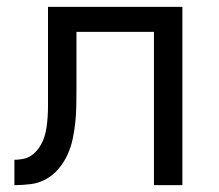

<svg xmlns="http://www.w3.org/2000/svg" viewBox="-20 -540 640 560"><path d="M22 0V-74Q37 -74 51.5 -77.5Q66 -81 77.5 -91Q89 -101 97 -114Q105 -127 109.5 -141Q114 -155 116 -170Q118 -185 119 -200Q120 -215 120 -230Q120 -245 120 -260Q120 -265 120 -270.5Q120 -276 120 -281V-520H512V0H429V-447H203V-279Q203 -279 203 -278.5Q203 -278 203 -278V-277Q203 -254 202.5 -230Q202 -206 199.5 -182Q197 -158 192 -134.5Q187 -111 177 -89Q167 -67 151.5 -48.5Q136 -30 115 -18Q94 -6 70 -3Q46 0 22 0Z"/></svg>

Font: Zed Mono Extended
Style: Regular
Weight: 400
Width: 7
Monospace: yes
Designer: Belleve Invis
Foundry: Belleve Invis
Version: Version 1.0.0; ttfautohint (v1.8.4)